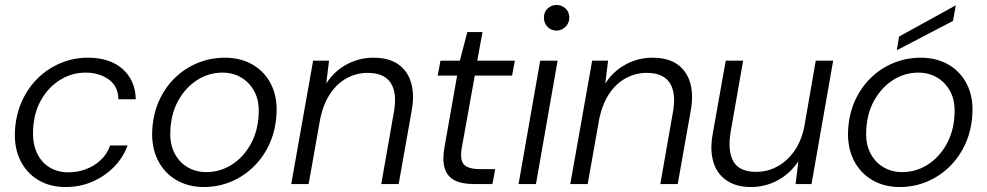

<svg xmlns="http://www.w3.org/2000/svg" viewBox="-20 -740 3970 772"><path d="M243 12Q181 12 134 -16Q87 -44 62 -94.5Q37 -145 40 -211Q43 -276 67 -330.5Q91 -385 131 -424.5Q171 -464 223 -486Q275 -508 333 -508Q422 -508 473 -462.5Q524 -417 526 -341H456Q455 -394 416.5 -421Q378 -448 324 -448Q269 -448 222 -419Q175 -390 145.5 -338.5Q116 -287 113 -217Q111 -176 121 -144.5Q131 -113 150.5 -91Q170 -69 197 -58Q224 -47 254 -47Q290 -47 323.5 -59Q357 -71 383.5 -95Q410 -119 423 -155H493Q475 -106 438 -68.5Q401 -31 351.5 -9.5Q302 12 243 12Z M799 12Q737 12 688.5 -16.5Q640 -45 614.5 -96.5Q589 -148 592 -214Q595 -279 618.5 -332.5Q642 -386 682 -425.5Q722 -465 774 -486.5Q826 -508 884 -508Q948 -508 996 -480Q1044 -452 1069.5 -402Q1095 -352 1092 -285Q1089 -220 1065.5 -166Q1042 -112 1002 -72Q962 -32 910 -10Q858 12 799 12ZM809 -48Q865 -48 911.5 -77.5Q958 -107 987.5 -159.5Q1017 -212 1020 -280Q1023 -335 1003 -372Q983 -409 949.5 -428.5Q916 -448 875 -448Q819 -448 772.5 -418Q726 -388 697 -336Q668 -284 665 -216Q662 -162 681.5 -124.5Q701 -87 734.5 -67.5Q768 -48 809 -48Z M1151 0 1239 -496H1303L1292 -406H1293Q1325 -455 1375 -481.5Q1425 -508 1481 -508Q1544 -508 1582 -481Q1620 -454 1633.5 -405.5Q1647 -357 1635 -293L1583 0H1513L1563 -285Q1578 -363 1552 -405Q1526 -447 1458 -447Q1414 -447 1375 -426Q1336 -405 1308.5 -364.5Q1281 -324 1268 -265L1221 0Z M1885 0Q1836 0 1807 -15.5Q1778 -31 1768 -63.5Q1758 -96 1767 -147L1818 -436H1740L1751 -496H1829L1859 -611H1920L1899 -496H2050L2039 -436H1889L1837 -147Q1828 -97 1845.5 -78.5Q1863 -60 1911 -60H1971L1960 0Z M2065 0 2152 -496H2222L2135 0ZM2218 -617Q2196 -617 2181.5 -632Q2167 -647 2167 -669Q2167 -692 2182 -706Q2197 -720 2218 -720Q2239 -720 2254 -706Q2269 -692 2269 -669Q2269 -647 2253.5 -632Q2238 -617 2218 -617Z M2273 0 2361 -496H2425L2414 -406H2415Q2447 -455 2497 -481.5Q2547 -508 2603 -508Q2666 -508 2704 -481Q2742 -454 2755.5 -405.5Q2769 -357 2757 -293L2705 0H2635L2685 -285Q2700 -363 2674 -405Q2648 -447 2580 -447Q2536 -447 2497 -426Q2458 -405 2430.5 -364.5Q2403 -324 2390 -265L2343 0Z M3000 12Q2939 12 2900 -15.5Q2861 -43 2847.5 -91.5Q2834 -140 2846 -203L2898 -496H2968L2918 -211Q2905 -134 2928.5 -91.5Q2952 -49 3021 -49Q3065 -49 3104.5 -70Q3144 -91 3173 -131.5Q3202 -172 3214 -231L3260 -496H3330L3243 0H3179L3190 -90H3189Q3157 -42 3107 -15Q3057 12 3000 12Z M3597 12Q3535 12 3486.5 -16.5Q3438 -45 3412.5 -96.5Q3387 -148 3390 -214Q3393 -279 3416.5 -332.5Q3440 -386 3480 -425.5Q3520 -465 3572 -486.5Q3624 -508 3682 -508Q3746 -508 3794 -480Q3842 -452 3867.5 -402Q3893 -352 3890 -285Q3887 -220 3863.5 -166Q3840 -112 3800 -72Q3760 -32 3708 -10Q3656 12 3597 12ZM3607 -48Q3663 -48 3709.5 -77.5Q3756 -107 3785.5 -159.5Q3815 -212 3818 -280Q3821 -335 3801 -372Q3781 -409 3747.5 -428.5Q3714 -448 3673 -448Q3617 -448 3570.5 -418Q3524 -388 3495 -336Q3466 -284 3463 -216Q3460 -162 3479.5 -124.5Q3499 -87 3532.5 -67.5Q3566 -48 3607 -48ZM3586 -538 3595 -593 3822 -718H3823L3812 -656Z"/></svg>

Font: DM Sans 28pt Light
Style: Italic
Weight: 300
Italic angle: -10°
Version: Version 4.004;gftools[0.9.30]